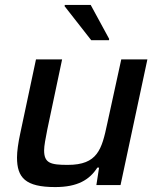

<svg xmlns="http://www.w3.org/2000/svg" viewBox="-20 -751 637 779"><path d="M242 -726 350 -588H422L423 -593L348 -731H243ZM204 8C294 8 343 -21 375 -71H382L371 0H469L578 -510H472L415 -249C393 -145 376 -82 255 -82C185 -82 159 -89 159 -141C159 -160 165 -190 172 -226L232 -510H126L62 -209C54 -172 49 -137 49 -112C49 -30 83 8 204 8Z"/></svg>

Font: Saira UNSAM Medium Italic
Style: Regular
Weight: 500
Italic angle: -12°
Designer: Hector Gatti with collaboration of the Omnibus-Type team
Foundry: Omnibus-Type
Version: Version 0.072;PS 000.072;hotconv 1.0.88;makeotf.lib2.5.64775